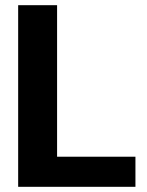

<svg xmlns="http://www.w3.org/2000/svg" viewBox="-20 -720 565 740"><path d="M50 0V-700H200V-116H502V0Z"/></svg>

Font: DM Sans 9pt 36pt Black
Style: Regular
Weight: 900
Version: Version 4.004;gftools[0.9.30]